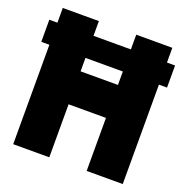

<svg xmlns="http://www.w3.org/2000/svg" viewBox="-132 -860 946 980"><g transform="rotate(20 341.5 -370.0)"><path d="M44 0V-740H240V-467H443V-740H639V0H443V-288H240V0ZM0 -540V-660H683V-540Z"/></g></svg>

Font: Encode Sans Condensed Black
Style: Regular
Weight: 900
Width: 3
Designer: Multiple Designers
Foundry: Impallari Type
Version: Version 3.000; ttfautohint (v1.8.3) -l 8 -r 50 -G 200 -x 14 